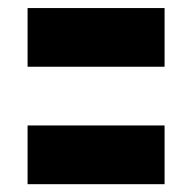

<svg xmlns="http://www.w3.org/2000/svg" viewBox="-20 -606 479 479"><path d="M390.6 -585.9V-439.5H48.8V-585.9ZM390.6 -293V-146.5H48.8V-293Z"/></svg>

Font: Audex
Style: Regular
Weight: 400
Designer: GGBotNet
Foundry: GGBotNet
Version: 1.00